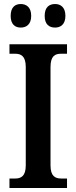

<svg xmlns="http://www.w3.org/2000/svg" viewBox="-20 -934 379 954"><path d="M254 -797C280 -797 305 -812 305 -855C305 -899 280 -914 254 -914C225 -914 202 -899 202 -855C202 -812 225 -797 254 -797ZM83 -797C110 -797 135 -812 135 -855C135 -899 110 -914 83 -914C56 -914 33 -899 33 -855C33 -812 56 -797 83 -797ZM27 0H313V-47H284C254 -47 231 -59 231 -112V-600C231 -656 253 -667 284 -667H313V-714H27V-667H55C84 -667 108 -656 108 -601V-112C108 -58 84 -47 55 -47H27Z"/></svg>

Font: Noto Serif Tamil Condensed SemiBold
Style: Regular
Weight: 600
Width: 3
Designer: Indian Type Foundry, Tom Grace, and the Monotype Design Team
Foundry: Monotype Imaging Inc.
Version: Version 2.004